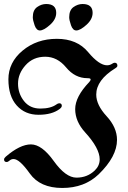

<svg xmlns="http://www.w3.org/2000/svg" viewBox="-29 -911 634 953"><path d="M0 0ZM133.8 -759.8ZM314.5 -825.7Q314.5 -860.8 335.9 -876Q357.4 -891.1 380.9 -891.1Q430.7 -891.1 430.7 -847.2Q430.7 -814.9 399.7 -787.4Q368.7 -759.8 349.6 -759.8Q332.5 -759.8 323.5 -785.4Q314.5 -811 314.5 -825.7ZM133.8 -825.7Q133.8 -860.8 155.3 -876Q176.8 -891.1 200.2 -891.1Q250 -891.1 250 -847.2Q250 -814.9 219 -787.4Q188 -759.8 168.9 -759.8Q151.9 -759.8 142.8 -785.4Q133.8 -811 133.8 -825.7ZM-8.8 -119.6Q-8.8 -126 -0.5 -133.3Q70.3 -194.3 124.5 -194.3Q178.7 -194.3 237.8 -111.8Q296.9 -29.3 350.6 -29.3Q404.3 -29.3 441.4 -64.9Q465.8 -88.4 465.8 -120.1Q465.8 -174.8 393.6 -253.9Q344.2 -308.1 344.2 -369.4Q344.2 -430.7 413.6 -503.4Q420.9 -511.2 420.9 -517.1Q420.9 -522.9 405.3 -522.9Q343.3 -522.9 299.3 -576.2Q255.4 -629.4 195.6 -629.4Q135.7 -629.4 98.1 -587.6Q60.5 -545.9 60.5 -496.3Q60.5 -446.8 90.1 -409.4Q119.6 -372.1 171.1 -372.1Q222.7 -372.1 251 -392.6Q258.8 -398.4 265.1 -398.4Q277.8 -398.4 277.8 -385.7Q277.8 -378.4 267.1 -370.1Q229 -341.3 162.1 -341.3Q95.2 -341.3 54 -387.5Q12.7 -433.6 12.7 -517.3Q12.7 -601.1 83 -659.7Q153.3 -718.3 253.4 -718.3Q353.5 -718.3 408.2 -652.6Q462.9 -586.9 502.4 -586.9Q516.1 -586.9 527.8 -594.7Q535.2 -599.6 540 -599.6Q553.7 -599.6 553.7 -584.5Q553.7 -578.6 543.5 -572.3Q448.7 -513.7 448.7 -441.4Q448.7 -390.1 500.2 -334.2Q551.8 -278.3 551.8 -216.8Q551.8 -134.3 460.9 -45.9Q390.1 22 280 22Q169.9 22 118.9 -49.8Q67.9 -121.6 38.6 -121.6Q26.9 -121.6 18.8 -114.3Q10.7 -106.9 3.9 -106.9Q-8.8 -106.9 -8.8 -119.6Z"/></svg>

Font: UnifrakturMaguntia21
Style: Book
Weight: 400
Designer: j. 'mach' wust, Gerrit Ansmann, Georg Duffner, based on a font by Peter Wiegel, original typeface by Carl Albert Fahrenw
Version: Version 2017-03-19